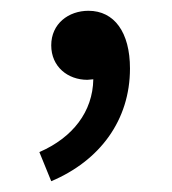

<svg xmlns="http://www.w3.org/2000/svg" viewBox="-20 -146 318 356"><path d="M75 190C165 152 221 77 221 -19C221 -86 192 -126 144 -126C107 -126 75 -102 75 -62C75 -22 106 2 142 2L153 1C152 61 115 109 53 136Z"/></svg>

Font: ChiuKong Gothic CL
Style: Regular
Weight: 400
Designer: Ryoko NISHIZUKA 西塚涼子 (kana, bopomofo & ideographs); Paul D. Hunt (Latin, Greek & Cyrillic); Sandoll Communications 산돌커뮤니
Foundry: Adobe
Version: Version 1.300